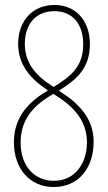

<svg xmlns="http://www.w3.org/2000/svg" viewBox="-20 -743 434 773"><path d="M199 -723C109 -723 53 -656 53 -567C53 -482 102 -426 173 -379C99 -335 36 -275 36 -170C36 -64 100 10 196 10C299 10 357 -70 357 -172C357 -268 295 -329 217 -378C286 -421 342 -467 342 -565C342 -658 287 -723 199 -723ZM199 -698C271 -698 315 -648 315 -564C315 -474 264 -435 196 -393C123 -438 80 -490 80 -566C80 -646 124 -698 199 -698ZM63 -169C63 -268 122 -323 195 -365L209 -356C299 -299 330 -237 330 -170C330 -84 281 -15 197 -15C119 -15 63 -74 63 -169Z"/></svg>

Font: Noto Sans Khmer UI ExtraCondensed Thin
Style: Regular
Weight: 100
Width: 2
Designer: Danh Hong and the Monotype Design Team
Foundry: Monotype Imaging Inc.
Version: Version 2.002